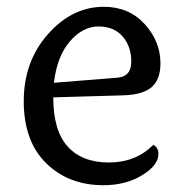

<svg xmlns="http://www.w3.org/2000/svg" viewBox="-20 -537 529 566"><path d="M326 -308Q367 -311 367 -355.5Q367 -400 341.5 -429.5Q316 -459 270 -459Q224 -459 186 -415Q148 -371 139 -293ZM432 -110Q447 -102 447 -83Q447 -50 399 -20.5Q351 9 285 9Q182 9 116 -56Q50 -121 50 -238.5Q50 -356 121.5 -436.5Q193 -517 286 -517Q360 -517 406.5 -466Q453 -415 453 -350Q453 -303 427.5 -280.5Q402 -258 345 -256L137 -250Q137 -152 179.5 -105Q222 -58 301 -58Q380 -58 432 -110Z"/></svg>

Font: Laila
Style: Regular
Weight: 400
Designer: Hitesh Malaviya
Foundry: Indian Type Foundry
Version: Version 1.302;PS 1.0;hotconv 1.0.78;makeotf.lib2.5.61930; tt